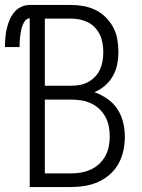

<svg xmlns="http://www.w3.org/2000/svg" viewBox="-54 -755 574 775"><path d="M66 0V-681Q55 -681 48 -672Q41 -663 37 -652.5Q33 -642 31 -631Q29 -620 27.5 -609Q26 -598 25.5 -587Q25 -576 25 -565H-34Q-34 -583 -32.5 -601.5Q-31 -620 -27 -638Q-23 -656 -16 -673Q-9 -690 2.5 -704.5Q14 -719 31 -727Q48 -735 66 -735H232Q258 -735 283 -730.5Q308 -726 331 -715Q354 -704 372.5 -685.5Q391 -667 403 -644.5Q415 -622 419.5 -596.5Q424 -571 424 -545Q424 -520 419 -495Q414 -470 401.5 -448Q389 -426 370 -409.5Q351 -393 327 -383Q355 -373 379.5 -356Q404 -339 420 -314.5Q436 -290 443 -261Q450 -232 450 -203Q450 -175 444 -147Q438 -119 424.5 -94.5Q411 -70 389.5 -51Q368 -32 342 -20.5Q316 -9 288 -4.5Q260 0 232 0ZM127 -409H232Q250 -409 267.5 -412Q285 -415 301 -423.5Q317 -432 329.5 -445Q342 -458 349.5 -474.5Q357 -491 360 -508.5Q363 -526 363 -544Q363 -562 360 -580Q357 -598 349.5 -614Q342 -630 329.5 -643.5Q317 -657 301 -665Q285 -673 267.5 -676.5Q250 -680 232 -680H127ZM127 -55H232Q253 -55 273 -58.5Q293 -62 312 -70.5Q331 -79 346 -93Q361 -107 371 -125Q381 -143 385 -163.5Q389 -184 389 -204Q389 -225 385 -245.5Q381 -266 371 -284Q361 -302 346 -316Q331 -330 312 -338.5Q293 -347 273 -350Q253 -353 232 -353H127Z"/></svg>

Font: Iosevka SS04 Light
Style: Regular
Weight: 300
Monospace: yes
Designer: Belleve Invis
Foundry: Belleve Invis
Version: Version 19.0.0; ttfautohint (v1.8.4)